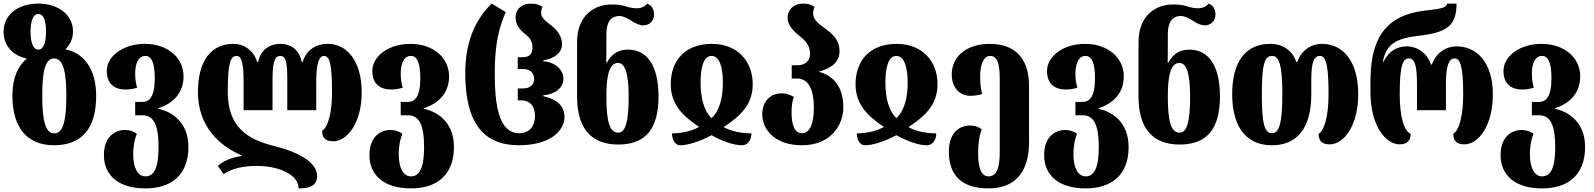

<svg xmlns="http://www.w3.org/2000/svg" viewBox="-20 -794 8866 1068"><path d="M280 14C434 14 515 -78 515 -261C515 -397 456 -491 358 -516C354 -517 350 -518 346 -519L345 -521C372 -548 386 -580 386 -620C386 -718 295 -774 194 -774C88 -774 0 -719 0 -617C0 -542 49 -485 127 -469V-466C79 -425 49 -361 49 -261C49 -78 136 14 280 14ZM193 -518C163 -518 150 -562 150 -617C150 -675 163 -716 193 -716C225 -716 236 -675 236 -617C236 -562 224 -518 193 -518ZM282 -52C232 -52 215 -126 215 -261C215 -397 231 -469 281 -469C331 -469 349 -397 349 -261C349 -126 332 -52 282 -52Z M789 254C931 254 1028 181 1028 24C1028 -115 936 -173 860 -189V-192C938 -216 1001 -273 1001 -369C1001 -473 913 -550 785 -550C667 -550 574 -483 574 -399C574 -328 617 -296 678 -296C697 -296 720 -299 743 -306C736 -329 732 -352 732 -385C732 -437 748 -483 788 -483C823 -483 841 -445 841 -358C841 -253 809 -227 771 -227H732V-153H771C836 -153 862 -97 862 24C862 141 836 187 789 187C747 187 721 141 721 65C721 11 731 -25 741 -49C727 -62 702 -71 675 -71C621 -71 558 -35 558 69C558 181 639 254 789 254Z M1804 -550C1737 -550 1685 -517 1663 -449H1658C1646 -517 1598 -550 1539 -550C1481 -550 1428 -517 1416 -449H1411C1389 -517 1335 -550 1279 -550C1155 -550 1081 -458 1081 -281C1081 -98 1193 15 1324 70V74C1272 81 1222 100 1192 129L1224 175C1268 144 1328 129 1410 129C1528 129 1641 176 1641 254C1701 254 1744 240 1744 185C1744 108 1638 51 1504 18C1359 -18 1247 -86 1247 -281C1247 -441 1261 -483 1296 -483C1324 -483 1335 -441 1335 -340V-181H1496V-360C1496 -456 1512 -483 1539 -483C1567 -483 1578 -456 1578 -360V-181H1739V-340C1739 -441 1755 -483 1782 -483C1813 -483 1827 -441 1827 -280C1827 -169 1805 -86 1772 -67C1772 -34 1784 -8 1833 -8C1912 -8 1992 -111 1992 -280C1992 -458 1907 -550 1804 -550Z M2266 254C2408 254 2505 181 2505 24C2505 -115 2413 -173 2337 -189V-192C2415 -216 2478 -273 2478 -369C2478 -473 2390 -550 2262 -550C2144 -550 2051 -483 2051 -399C2051 -328 2094 -296 2155 -296C2174 -296 2197 -299 2220 -306C2213 -329 2209 -352 2209 -385C2209 -437 2225 -483 2265 -483C2300 -483 2318 -445 2318 -358C2318 -253 2286 -227 2248 -227H2209V-153H2248C2313 -153 2339 -97 2339 24C2339 141 2313 187 2266 187C2224 187 2198 141 2198 65C2198 11 2208 -25 2218 -49C2204 -62 2179 -71 2152 -71C2098 -71 2035 -35 2035 69C2035 181 2116 254 2266 254Z M2866 14C3038 14 3120 -65 3120 -143C3120 -206 3076 -243 3002 -259V-264C3066 -269 3114 -304 3114 -356C3114 -408 3066 -449 3002 -453V-458C3066 -469 3106 -501 3106 -547C3106 -605 3066 -638 3033 -663C3009 -681 2990 -700 2990 -723C2990 -736 2992 -743 2998 -755C2983 -767 2963 -774 2932 -774C2879 -774 2848 -739 2848 -699C2848 -659 2866 -634 2894 -611C2924 -586 2942 -569 2942 -530C2942 -500 2930 -476 2889 -476H2860V-410H2889C2928 -410 2951 -388 2951 -356C2951 -322 2929 -302 2889 -302H2860V-236H2880C2924 -236 2956 -207 2956 -149C2956 -92 2924 -53 2868 -53C2754 -53 2732 -210 2732 -388C2732 -571 2763 -654 2793 -727L2715 -774C2640 -700 2568 -586 2568 -388C2568 -113 2667 14 2866 14Z M3419 10C3569 10 3643 -75 3643 -257C3643 -430 3579 -518 3473 -518C3412 -518 3379 -487 3356 -446H3352C3353 -476 3353 -519 3353 -558V-602C3353 -670 3376 -705 3427 -705C3447 -705 3477 -689 3498 -675C3515 -664 3537 -653 3559 -653C3591 -653 3618 -676 3618 -713C3618 -747 3602 -765 3580 -774C3568 -758 3548 -748 3521 -748C3502 -748 3480 -752 3459 -759C3437 -766 3417 -769 3381 -769C3285 -769 3190 -707 3190 -560V-257C3190 -75 3273 10 3419 10ZM3419 -56C3368 -56 3353 -126 3353 -259C3353 -371 3368 -444 3418 -444C3461 -444 3477 -371 3477 -258C3477 -123 3461 -56 3419 -56Z M3765 14C3804 14 3872 -6 3938 -42C4002 -6 4065 14 4106 14C4146 14 4160 -24 4160 -52C4110 -52 4050 -62 4005 -87C4095 -146 4167 -210 4167 -325C4167 -458 4078 -550 3940 -550C3791 -550 3711 -458 3711 -325C3711 -211 3782 -146 3869 -88C3824 -63 3766 -52 3718 -52C3718 -24 3730 14 3765 14ZM3938 -137C3897 -176 3877 -246 3877 -335C3877 -417 3893 -483 3938 -483C3983 -483 4001 -417 4001 -335C4001 -247 3981 -176 3938 -137Z M4442 14C4601 14 4671 -99 4671 -196C4671 -315 4612 -375 4536 -394V-396C4612 -416 4650 -454 4650 -510C4650 -575 4606 -609 4566 -638C4533 -662 4503 -685 4503 -718C4503 -730 4505 -741 4511 -755C4496 -767 4478 -774 4447 -774C4394 -774 4361 -739 4361 -696C4361 -651 4396 -619 4432 -590C4461 -567 4486 -539 4486 -494C4486 -459 4461 -431 4416 -431H4384V-357H4416C4464 -357 4507 -317 4507 -196C4507 -99 4482 -53 4441 -53C4402 -53 4383 -94 4383 -170C4383 -199 4386 -229 4396 -254C4376 -268 4349 -275 4329 -275C4267 -275 4220 -232 4220 -157C4220 -83 4280 14 4442 14Z M4793 14C4832 14 4900 -6 4966 -42C5030 -6 5093 14 5134 14C5174 14 5188 -24 5188 -52C5138 -52 5078 -62 5033 -87C5123 -146 5195 -210 5195 -325C5195 -458 5106 -550 4968 -550C4819 -550 4739 -458 4739 -325C4739 -211 4810 -146 4897 -88C4852 -63 4794 -52 4746 -52C4746 -24 4758 14 4793 14ZM4966 -137C4925 -176 4905 -246 4905 -335C4905 -417 4921 -483 4966 -483C5011 -483 5029 -417 5029 -335C5029 -247 5009 -176 4966 -137Z M5479 254C5621 254 5704 169 5704 -3V-316C5704 -483 5613 -550 5485 -550C5363 -550 5274 -485 5274 -379C5274 -308 5317 -261 5378 -261C5397 -261 5420 -264 5443 -271C5436 -298 5432 -330 5432 -365C5432 -430 5448 -483 5488 -483C5525 -483 5541 -445 5541 -358V57C5541 138 5524 187 5479 187C5437 187 5421 138 5421 58C5421 -11 5431 -50 5441 -74C5427 -87 5402 -96 5375 -96C5321 -96 5258 -60 5258 49C5258 181 5329 254 5479 254Z M6019 254C6161 254 6258 181 6258 24C6258 -115 6166 -173 6090 -189V-192C6168 -216 6231 -273 6231 -369C6231 -473 6143 -550 6015 -550C5897 -550 5804 -483 5804 -399C5804 -328 5847 -296 5908 -296C5927 -296 5950 -299 5973 -306C5966 -329 5962 -352 5962 -385C5962 -437 5978 -483 6018 -483C6053 -483 6071 -445 6071 -358C6071 -253 6039 -227 6001 -227H5962V-153H6001C6066 -153 6092 -97 6092 24C6092 141 6066 187 6019 187C5977 187 5951 141 5951 65C5951 11 5961 -25 5971 -49C5957 -62 5932 -71 5905 -71C5851 -71 5788 -35 5788 69C5788 181 5869 254 6019 254Z M6542 10C6692 10 6766 -75 6766 -257C6766 -430 6702 -518 6596 -518C6535 -518 6502 -487 6479 -446H6475C6476 -476 6476 -519 6476 -558V-602C6476 -670 6499 -705 6550 -705C6570 -705 6600 -689 6621 -675C6638 -664 6660 -653 6682 -653C6714 -653 6741 -676 6741 -713C6741 -747 6725 -765 6703 -774C6691 -758 6671 -748 6644 -748C6625 -748 6603 -752 6582 -759C6560 -766 6540 -769 6504 -769C6408 -769 6313 -707 6313 -560V-257C6313 -75 6396 10 6542 10ZM6542 -56C6491 -56 6476 -126 6476 -259C6476 -371 6491 -444 6541 -444C6584 -444 6600 -371 6600 -258C6600 -123 6584 -56 6542 -56Z M7054 14C7194 14 7274 -79 7274 -270V-350C7274 -451 7290 -483 7322 -483C7357 -483 7370 -429 7370 -270C7370 -152 7348 -69 7315 -50C7315 -17 7327 9 7376 9C7455 9 7535 -94 7535 -270C7535 -458 7447 -550 7334 -550C7272 -550 7218 -513 7196 -449H7191C7169 -513 7116 -550 7046 -550C6913 -550 6834 -457 6834 -270C6834 -79 6920 14 7054 14ZM7056 -53C7012 -53 6999 -111 6999 -270C6999 -429 7012 -483 7056 -483C7096 -483 7113 -429 7113 -270C7113 -111 7096 -53 7056 -53Z M7766 9C7808 9 7827 -14 7827 -50C7789 -65 7766 -146 7766 -270C7766 -427 7782 -469 7817 -469C7850 -469 7862 -427 7862 -326V-181H8023V-326C8023 -427 8039 -469 8071 -469C8102 -469 8119 -427 8119 -270C8119 -152 8097 -69 8064 -50C8064 -17 8076 9 8125 9C8204 9 8284 -94 8284 -270C8284 -444 8196 -536 8083 -536C8021 -536 7967 -499 7945 -435H7940C7918 -499 7865 -536 7804 -536C7757 -536 7708 -515 7676 -451H7672C7691 -547 7742 -580 7871 -595C8028 -613 8082 -650 8082 -774H8030C8023 -752 8011 -747 7907 -735C7662 -707 7603 -549 7603 -335V-284C7603 -91 7689 9 7766 9Z M8558 254C8700 254 8797 181 8797 24C8797 -115 8705 -173 8629 -189V-192C8707 -216 8770 -273 8770 -369C8770 -473 8682 -550 8554 -550C8436 -550 8343 -483 8343 -399C8343 -328 8386 -296 8447 -296C8466 -296 8489 -299 8512 -306C8505 -329 8501 -352 8501 -385C8501 -437 8517 -483 8557 -483C8592 -483 8610 -445 8610 -358C8610 -253 8578 -227 8540 -227H8501V-153H8540C8605 -153 8631 -97 8631 24C8631 141 8605 187 8558 187C8516 187 8490 141 8490 65C8490 11 8500 -25 8510 -49C8496 -62 8471 -71 8444 -71C8390 -71 8327 -35 8327 69C8327 181 8408 254 8558 254Z"/></svg>

Font: Noto Serif Georgian ExtraCondensed Black
Style: Regular
Weight: 900
Width: 2
Designer: Monotype Design Team, Akaki Razmadze
Foundry: Google LLC
Version: Version 2.003